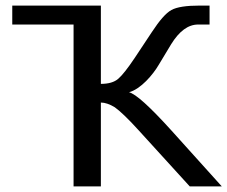

<svg xmlns="http://www.w3.org/2000/svg" viewBox="-20 -669 816 689"><path d="M342 0V-301C357 -301 374 -295 392 -284C409 -272 438 -245 477 -202L661 0H776L594 -202C517 -287 467 -332 443 -338C485 -349 529 -401 550 -437L594 -510C623 -557 655 -581 691 -581H732V-649H697C649 -649 615 -644 595 -633C575 -622 552 -595 525 -554L464 -462C438 -423 418 -398 404 -386C390 -374 369 -368 342 -368V-649H24V-581H244V0Z"/></svg>

Font: Gamestation Text
Style: Bold
Weight: 400
Designer: Jonas Hecksher
Foundry: Jonas Hecksher, Playtypeª, e-types AS
Version: Version 1.003